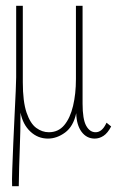

<svg xmlns="http://www.w3.org/2000/svg" viewBox="-20 -469 415 665"><path d="M22 176Q21 157 22.5 117Q24 77 26 27.5Q28 -22 30.5 -70Q33 -118 34.5 -154Q36 -190 36 -201V-449H59V-184Q59 -117 72 -79Q85 -41 105.5 -26Q126 -11 149 -11Q182 -11 202.5 -35.5Q223 -60 233 -102Q243 -144 243 -195V-449H266V-110Q266 -56 278.5 -33.5Q291 -11 311 -11Q332 -11 346 -38L349 -44L365 -31Q353 -8 338.5 1.5Q324 11 308 11Q280 11 262.5 -12.5Q245 -36 244 -77Q234 -31 205.5 -10Q177 11 146 11Q111 11 85 -13.5Q59 -38 51 -79Q51 -15 48.5 45.5Q46 106 45 176Z"/></svg>

Font: Inconsolata Condensed ExtraLight
Style: Regular
Weight: 200
Width: 3
Monospace: yes
Designer: Raph Levien, Cyreal, Brenton Simpson
Foundry: Raph Levien, Cyreal, Google
Version: Version 3.100; ttfautohint (v1.8.4.7-5d5b)